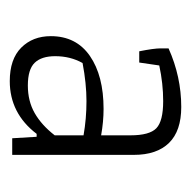

<svg xmlns="http://www.w3.org/2000/svg" viewBox="-19 -637 391 393"><g transform="rotate(90 176.5 -440.5)"><path d="M54 -349Q54 -401 94.5 -429Q135 -457 203 -457Q229 -457 257 -452V-512Q257 -551 242.5 -565Q228 -579 187 -579Q151 -579 114 -571L108 -530H85Q79 -560 79 -574V-590Q137 -616 199 -616Q248 -616 272.5 -591Q297 -566 297 -519V-270H263L260 -320H254Q212 -265 146 -265Q101 -265 77.5 -288.5Q54 -312 54 -349ZM257 -357V-416Q223 -422 187 -422Q151 -422 109 -414Q95 -389 95 -358Q95 -330 108.5 -316Q122 -302 155 -302Q187 -302 211.5 -316Q236 -330 257 -357Z"/></g></svg>

Font: Athiti Light
Style: Regular
Weight: 300
Designer: CadsonDemak Team
Foundry: CadsonDemak
Version: Version 1.032